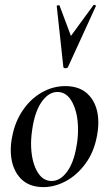

<svg xmlns="http://www.w3.org/2000/svg" viewBox="-20 -751 445 785"><path d="M24 -138Q24 -165 30 -193Q41 -252 72.5 -299Q104 -346 150 -372.5Q196 -399 247 -399Q312 -399 347 -358Q382 -317 382 -250Q382 -223 376 -193Q364 -129 329.5 -82Q295 -35 249.5 -10.5Q204 14 157 14Q93 14 58.5 -28Q24 -70 24 -138ZM292 -149Q299 -183 299 -221Q299 -287 276.5 -331Q254 -375 215 -375Q181 -375 153.5 -339Q126 -303 114 -236Q107 -194 107 -165Q107 -98 129.5 -54.5Q152 -11 191 -11Q226 -11 253.5 -48Q281 -85 292 -149ZM224 -727 270 -604 362 -730Q363 -731 365 -731Q368 -731 370.5 -729.5Q373 -728 372 -726L258 -477Q256 -472 247 -472Q244 -472 241.5 -473.5Q239 -475 239 -477L212 -726Q212 -729 218 -729.5Q224 -730 224 -727Z"/></svg>

Font: Cormorant Garamond SemiBold
Style: Italic
Weight: 600
Italic angle: -10°
Designer: Christian Thalmann (Catharsis Fonts)
Foundry: Catharsis Fonts
Version: Version 4.000